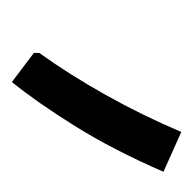

<svg xmlns="http://www.w3.org/2000/svg" viewBox="-21 -751 325 323"><g transform="rotate(-90 141.5 -589.5)"><path d="M165 -732 214 -695V-686Q178 -636 143.5 -574.5Q109 -513 81 -447L14 -477Q51 -562 91 -626Q131 -690 165 -732Z"/></g></svg>

Font: Fustat Medium
Style: Regular
Weight: 500
Designer: Mohamed Gaber, Khaled Hosny, Laura Garcia Mut
Foundry: Kief Type Foundry, Alif Type Foundry, Hard Type Foundry
Version: Version 1.007